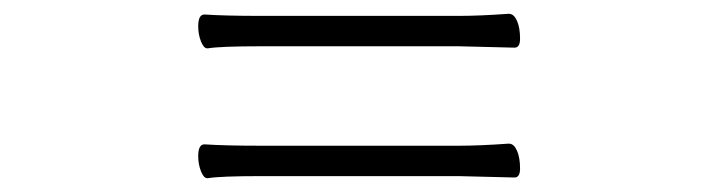

<svg xmlns="http://www.w3.org/2000/svg" viewBox="-20 -532 1040 278"><path d="M645 -509Q674 -509 716 -512H717Q724 -512 728.5 -502Q733 -492 733 -476Q733 -463 725 -463L644 -465H357Q299 -465 281 -462H280Q275 -462 271 -472Q267 -482 267 -494Q267 -511 276 -511Q306 -509 358 -509ZM645 -321Q674 -321 716 -324H717Q724 -324 728.5 -314Q733 -304 733 -288Q733 -275 725 -275L644 -277H357Q299 -277 281 -274H280Q275 -274 271 -284Q267 -294 267 -306Q267 -323 276 -323Q306 -321 358 -321Z"/></svg>

Font: Moon Stars Kai HW Light
Style: Regular
Weight: 300
Designer: GuiWonder
Version: Version 1.101